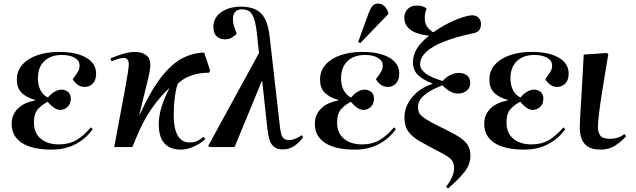

<svg xmlns="http://www.w3.org/2000/svg" viewBox="-20 -819 3543 1069"><path d="M268 14Q158 14 101 -24Q44 -62 45 -131Q45 -179 78.5 -213.5Q112 -248 177 -260V-262Q122 -278 97.5 -305.5Q73 -333 74 -377Q74 -425 105 -459.5Q136 -494 189 -512Q242 -530 309 -530Q406 -530 461.5 -497Q517 -464 515 -405Q514 -372 496 -353.5Q478 -335 452 -335Q427 -335 409.5 -349.5Q392 -364 385 -378Q406 -407 414.5 -421Q423 -435 423 -454Q423 -481 396 -497Q369 -513 325 -513Q263 -513 227 -479Q191 -445 191 -383Q191 -343 206.5 -315Q222 -287 247 -276Q262 -295 282.5 -307.5Q303 -320 323 -320Q343 -320 359 -307Q375 -294 374 -268Q374 -240 356 -223.5Q338 -207 315 -207Q298 -207 279.5 -220Q261 -233 246 -252Q219 -240 194 -214.5Q169 -189 169 -139Q168 -80 206 -47.5Q244 -15 308 -15Q363 -15 403.5 -38Q444 -61 486 -110L496 -100Q460 -48 402 -17Q344 14 268 14Z M988 14Q864 14 864 -127Q864 -175 880 -225Q896 -275 924 -330Q872 -281 835.5 -230Q799 -179 775.5 -132.5Q752 -86 738 -51Q724 -16 717 0H616Q624 -44 634.5 -100Q645 -156 656 -214.5Q667 -273 676.5 -324.5Q686 -376 691.5 -412.5Q697 -449 697 -459Q697 -481 689.5 -488.5Q682 -496 668 -496Q653 -496 634.5 -490Q616 -484 601 -478L595 -494Q627 -508 664.5 -519Q702 -530 733 -530Q768 -530 792.5 -513Q817 -496 817 -456Q817 -431 801.5 -368Q786 -305 756 -182L758 -181Q819 -314 877 -388.5Q935 -463 994 -494Q1053 -525 1117 -526L1150 -426L1144 -414Q1121 -415 1090 -410Q1059 -405 1027.5 -391.5Q996 -378 970 -353Q960 -328 953.5 -279Q947 -230 947 -177Q947 -106 968.5 -66Q990 -26 1037 -26Q1063 -26 1080.5 -35.5Q1098 -45 1113 -57L1123 -44Q1098 -21 1060.5 -3.5Q1023 14 988 14Z M1554 13Q1516 13 1496 -11Q1476 -35 1469 -100L1440 -366H1437L1286 0H1149L1139 -6L1422 -524L1411 -627Q1405 -683 1395 -713.5Q1385 -744 1368.5 -755.5Q1352 -767 1327 -767Q1299 -767 1288 -751.5Q1277 -736 1277 -714Q1277 -699 1279.5 -686.5Q1282 -674 1290 -652L1298 -631Q1291 -623 1273.5 -611.5Q1256 -600 1231 -600Q1204 -600 1186 -617Q1168 -634 1168 -668Q1168 -721 1212 -751.5Q1256 -782 1322 -782Q1368 -782 1401.5 -767Q1435 -752 1455 -714.5Q1475 -677 1482 -609L1538 -118Q1543 -70 1554 -54.5Q1565 -39 1589 -39Q1606 -39 1624 -46.5Q1642 -54 1660 -66L1668 -56Q1649 -27 1619.5 -7Q1590 13 1554 13Z M1956 14Q1846 14 1789 -24Q1732 -62 1733 -131Q1733 -179 1766.5 -213.5Q1800 -248 1865 -260V-262Q1810 -278 1785.5 -305.5Q1761 -333 1762 -377Q1762 -425 1793 -459.5Q1824 -494 1877 -512Q1930 -530 1997 -530Q2094 -530 2149.5 -497Q2205 -464 2203 -405Q2202 -372 2184 -353.5Q2166 -335 2140 -335Q2115 -335 2097.5 -349.5Q2080 -364 2073 -378Q2094 -407 2102.5 -421Q2111 -435 2111 -454Q2111 -481 2084 -497Q2057 -513 2013 -513Q1951 -513 1915 -479Q1879 -445 1879 -383Q1879 -343 1894.5 -315Q1910 -287 1935 -276Q1950 -295 1970.5 -307.5Q1991 -320 2011 -320Q2031 -320 2047 -307Q2063 -294 2062 -268Q2062 -240 2044 -223.5Q2026 -207 2003 -207Q1986 -207 1967.5 -220Q1949 -233 1934 -252Q1907 -240 1882 -214.5Q1857 -189 1857 -139Q1856 -80 1894 -47.5Q1932 -15 1996 -15Q2051 -15 2091.5 -38Q2132 -61 2174 -110L2184 -100Q2148 -48 2090 -17Q2032 14 1956 14ZM1986 -579 1974 -585 2034 -750Q2044 -775 2055 -787Q2066 -799 2085 -799Q2106 -799 2120 -785Q2134 -771 2142 -749V-741Z M2475 230 2463 221Q2483 197 2495.5 170Q2508 143 2508 118Q2508 97 2501.5 83Q2495 69 2476.5 55.5Q2458 42 2422 24Q2360 -8 2317.5 -32.5Q2275 -57 2253.5 -86.5Q2232 -116 2232 -165Q2232 -226 2274.5 -277.5Q2317 -329 2388 -352V-354Q2331 -376 2305 -403.5Q2279 -431 2279 -472Q2279 -551 2369 -620Q2295 -629 2263 -655Q2231 -681 2231 -720Q2231 -749 2249.5 -768.5Q2268 -788 2301 -788Q2336 -788 2356 -771Q2349 -756 2347 -743.5Q2345 -731 2345 -718Q2345 -691 2356.5 -672.5Q2368 -654 2392 -639Q2450 -679 2503 -702.5Q2556 -726 2598 -733Q2624 -737 2641 -723.5Q2658 -710 2658 -685Q2658 -664 2647.5 -651Q2637 -638 2621 -635Q2468 -603 2393.5 -559.5Q2319 -516 2319 -461Q2319 -434 2348.5 -411Q2378 -388 2444 -368Q2467 -392 2489.5 -402.5Q2512 -413 2535 -413Q2561 -413 2579.5 -399.5Q2598 -386 2598 -357Q2598 -329 2577.5 -313.5Q2557 -298 2531 -298Q2508 -298 2487 -309.5Q2466 -321 2443 -344Q2413 -333 2381.5 -316Q2350 -299 2328.5 -275.5Q2307 -252 2307 -222Q2307 -207 2312 -194.5Q2317 -182 2333 -169Q2349 -156 2380.5 -138.5Q2412 -121 2465 -96Q2516 -71 2545 -50.5Q2574 -30 2586.5 -7Q2599 16 2599 48Q2599 97 2566.5 138Q2534 179 2475 230Z M2899 14Q2789 14 2732 -24Q2675 -62 2676 -131Q2676 -179 2709.5 -213.5Q2743 -248 2808 -260V-262Q2753 -278 2728.5 -305.5Q2704 -333 2705 -377Q2705 -425 2736 -459.5Q2767 -494 2820 -512Q2873 -530 2940 -530Q3037 -530 3092.5 -497Q3148 -464 3146 -405Q3145 -372 3127 -353.5Q3109 -335 3083 -335Q3058 -335 3040.5 -349.5Q3023 -364 3016 -378Q3037 -407 3045.5 -421Q3054 -435 3054 -454Q3054 -481 3027 -497Q3000 -513 2956 -513Q2894 -513 2858 -479Q2822 -445 2822 -383Q2822 -343 2837.5 -315Q2853 -287 2878 -276Q2893 -295 2913.5 -307.5Q2934 -320 2954 -320Q2974 -320 2990 -307Q3006 -294 3005 -268Q3005 -240 2987 -223.5Q2969 -207 2946 -207Q2929 -207 2910.5 -220Q2892 -233 2877 -252Q2850 -240 2825 -214.5Q2800 -189 2800 -139Q2799 -80 2837 -47.5Q2875 -15 2939 -15Q2994 -15 3034.5 -38Q3075 -61 3117 -110L3127 -100Q3091 -48 3033 -17Q2975 14 2899 14Z M3324 14Q3278 14 3252.5 -3Q3227 -20 3217.5 -48Q3208 -76 3208 -108Q3208 -131 3211.5 -190Q3215 -249 3220 -332.5Q3225 -416 3230 -515L3357 -524L3367 -518Q3358 -465 3348 -404.5Q3338 -344 3329 -286Q3320 -228 3314.5 -181.5Q3309 -135 3309 -109Q3309 -86 3321 -66Q3333 -46 3378 -46Q3397 -46 3416 -51.5Q3435 -57 3458 -72L3466 -60Q3435 -27 3402 -6.5Q3369 14 3324 14Z"/></svg>

Font: Literata 72pt SemiBold
Style: Italic
Weight: 600
Italic angle: -2°
Designer: Latin by Veronika Burian and Jose Scaglione. Greek by Irene Vlachou. Cyrillic by Vera Evstafieva
Foundry: TypeTogether
Version: Version 3.002